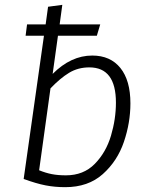

<svg xmlns="http://www.w3.org/2000/svg" viewBox="-20 -764 618 795"><path d="M520 -336Q520 -256 493 -176.5Q466 -97 405.5 -43Q345 11 250 11Q207 11 168.5 3.5Q130 -4 78 -23L162 -616H86L92 -663H169L179 -736L238 -744L227 -663H395L381 -616H220L198 -458Q274 -534 362 -534Q437 -534 478.5 -482.5Q520 -431 520 -336ZM460 -339Q460 -485 350 -485Q303 -485 266 -462.5Q229 -440 189 -398L142 -59Q169 -48 194.5 -43Q220 -38 253 -38Q326 -38 372.5 -85.5Q419 -133 439.5 -202Q460 -271 460 -339Z"/></svg>

Font: Fira Sans Light
Style: Italic
Weight: 300
Italic angle: -8°
Designer: bBox Type GmbH & Carrois Corporate GbR & Edenspiekermann AG
Foundry: bBox Type GmbH & Carrois Corporate GbR & Edenspiekermann AG
Version: Version 4.301